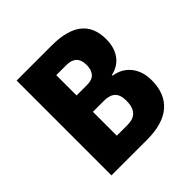

<svg xmlns="http://www.w3.org/2000/svg" viewBox="-151 -665 783 783"><g transform="rotate(-45 240.5 -273.5)"><path d="M434.1 -408.2Q434.1 -360.4 411.6 -329.1Q389.2 -297.9 347.2 -288.1V-284.2Q393.1 -277.3 419.9 -243.7Q446.8 -210 446.8 -158.2Q446.8 -81.1 399.9 -40.5Q353 0 261.2 0H56.2V-546.9H258.8Q434.1 -546.9 434.1 -408.2ZM303.2 -390.1Q303.2 -448.2 244.1 -448.2H186V-331.1H247.1Q276.4 -331.1 289.8 -346.7Q303.2 -362.3 303.2 -390.1ZM314.9 -171.9Q314.9 -206.5 298.6 -221.7Q282.2 -236.8 250 -236.8H186V-99.1H249Q314.9 -99.1 314.9 -171.9Z"/></g></svg>

Font: Open Sans Condensed
Style: Bold
Weight: 700
Width: 3
Designer: Monotype Design Team
Foundry: Monotype Imaging Inc.
Version: Version 3.003; ttfautohint (v1.8.4)